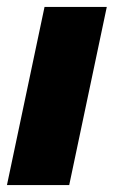

<svg xmlns="http://www.w3.org/2000/svg" viewBox="-32 -532 327 552"><path d="M96 -512H275L167 0H-12Z"/></svg>

Font: Decalotype Black Italic
Style: Regular
Weight: 900
Italic angle: -12°
Designer: Alfredo Marco Pradil
Foundry: Alfredo Marco Pradil
Version: Version 1.0